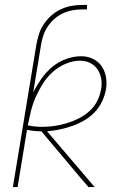

<svg xmlns="http://www.w3.org/2000/svg" viewBox="-20 -755 540 775"><path d="M32 0 127 -576Q131 -597 137.5 -618Q144 -639 157 -658Q170 -677 187.5 -692.5Q205 -708 225.5 -717.5Q246 -727 267.5 -731Q289 -735 311 -735H331V-717H311Q292 -717 272.5 -713.5Q253 -710 234.5 -701.5Q216 -693 200.5 -679.5Q185 -666 173.5 -649Q162 -632 155.5 -613.5Q149 -595 146 -576L114 -382Q128 -410 147 -437Q166 -464 191 -485Q216 -506 247 -517Q278 -528 308 -528Q333 -528 355 -517.5Q377 -507 390 -488Q403 -469 407.5 -445Q412 -421 408 -396Q404 -371 392.5 -346.5Q381 -322 362.5 -302.5Q344 -283 320 -269Q296 -255 271.5 -246.5Q247 -238 221 -232.5Q195 -227 170 -225L362 0H337L306 -36L147 -225Q132 -225 117.5 -226.5Q103 -228 89 -231L51 0ZM150 -243Q175 -243 199.5 -246.5Q224 -250 249 -257.5Q274 -265 297 -276.5Q320 -288 340 -305.5Q360 -323 372 -346.5Q384 -370 388 -395Q392 -416 388.5 -437Q385 -458 374 -474.5Q363 -491 344.5 -500.5Q326 -510 304 -510Q275 -510 246 -498Q217 -486 193.5 -465Q170 -444 153.5 -418Q137 -392 124.5 -364Q112 -336 105 -307Q98 -278 92 -249Q106 -246 121 -244.5Q136 -243 150 -243Z"/></svg>

Font: Iosevka Curly Thin
Style: Italic
Weight: 100
Italic angle: -9°
Monospace: yes
Designer: Belleve Invis
Foundry: Belleve Invis
Version: Version 22.1.2; ttfautohint (v1.8.4)